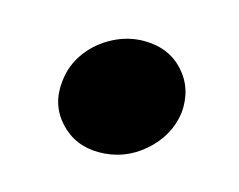

<svg xmlns="http://www.w3.org/2000/svg" viewBox="-45 -462 407 327"><g transform="rotate(15 158.0 -298.5)"><path d="M58 -298Q61 -327 78 -350Q95 -373 121 -386.5Q147 -400 175 -400Q219 -400 245.5 -370.5Q272 -341 268 -298Q262 -256 228 -226.5Q194 -197 149 -197Q107 -197 80 -226.5Q53 -256 58 -298Z"/></g></svg>

Font: Aleo ExtraBold
Style: Italic
Weight: 800
Italic angle: -7°
Designer: Alessio Laiso
Foundry: Alessio Laiso
Version: Version 2.001;gftools[0.9.29]